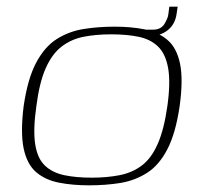

<svg xmlns="http://www.w3.org/2000/svg" viewBox="-20 -549 603 576"><path d="M247 7Q198 7 157 -1Q116 -9 88.5 -32.5Q61 -56 51 -103.5Q41 -151 51 -231Q63 -313 88.5 -361Q114 -409 150.5 -432Q187 -455 231 -462Q275 -469 324 -469Q373 -469 413.5 -461Q454 -453 482 -429.5Q510 -406 520 -358.5Q530 -311 519 -231Q507 -149 482 -101Q457 -53 420.5 -30Q384 -7 340.5 0Q297 7 247 7ZM255 -16Q301 -16 339 -23.5Q377 -31 405.5 -52.5Q434 -74 453 -117Q472 -160 482 -230Q492 -301 484.5 -344Q477 -387 454.5 -409Q432 -431 396.5 -438.5Q361 -446 314 -446Q267 -446 230 -438.5Q193 -431 164.5 -409Q136 -387 117 -344Q98 -301 89 -230Q79 -160 85.5 -117Q92 -74 114.5 -52.5Q137 -31 172.5 -23.5Q208 -16 255 -16ZM420 -441 418 -460H439Q463 -460 473.5 -477.5Q484 -495 485 -506L488 -529H513L510 -509Q506 -476 482 -457.5Q458 -439 420 -441Z"/></svg>

Font: Genos Thin ExtraLight
Style: Italic
Weight: 250
Italic angle: -8°
Version: Version 1.010